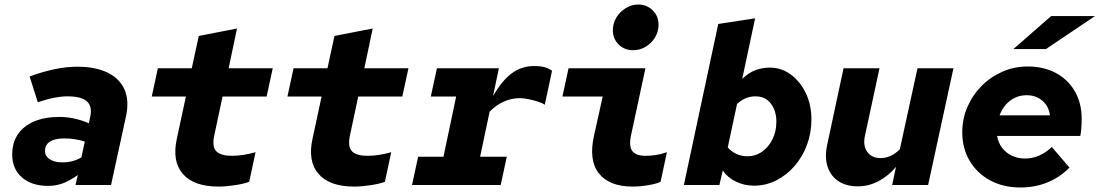

<svg xmlns="http://www.w3.org/2000/svg" viewBox="-20 -818 4862 849"><path d="M193 4Q120 4 77 -33.5Q34 -71 34 -135Q34 -187 59 -224Q84 -261 131 -281Q178 -301 243 -301Q276 -301 309.5 -293.5Q343 -286 373 -273L379 -302Q389 -348 364 -370Q339 -392 278 -392Q252 -392 220.5 -386Q189 -380 147 -366L111 -480Q172 -502 223.5 -512.5Q275 -523 321 -523Q403 -523 456.5 -496.5Q510 -470 531 -421Q552 -372 537 -303L471 0H314L324 -44Q287 -18 257 -7Q227 4 193 4ZM179 -150Q179 -128 199.5 -114Q220 -100 257 -100Q280 -100 300.5 -105.5Q321 -111 340 -122L355 -192Q336 -198 313 -202Q290 -206 264 -206Q223 -206 201 -192Q179 -178 179 -150Z M946 7Q837 7 788.5 -49Q740 -105 762 -205L802 -391H651L678 -516H828L859 -659L1028 -692L991 -516H1186L1159 -391H964L927 -217Q917 -168 937 -148.5Q957 -129 1006 -129Q1029 -129 1055.5 -133Q1082 -137 1110 -145L1082 -14Q1058 -5 1018 1Q978 7 946 7Z M1546 7Q1437 7 1388.5 -49Q1340 -105 1362 -205L1402 -391H1251L1278 -516H1428L1459 -659L1628 -692L1591 -516H1786L1759 -391H1564L1527 -217Q1517 -168 1537 -148.5Q1557 -129 1606 -129Q1629 -129 1655.5 -133Q1682 -137 1710 -145L1682 -14Q1658 -5 1618 1Q1578 7 1546 7Z M1802 0 1829 -125H1941L1997 -391H1885L1912 -516H2186L2160 -393Q2201 -464 2244.5 -495Q2288 -526 2341 -526Q2370 -526 2388 -521Q2406 -516 2421 -505L2389 -355Q2379 -362 2359 -368.5Q2339 -375 2317 -379.5Q2295 -384 2278 -384Q2243 -384 2208.5 -369Q2174 -354 2145 -324L2103 -125H2221L2194 0Z M2779 -596Q2741 -596 2715.5 -621.5Q2690 -647 2690 -684Q2690 -715 2705.5 -740.5Q2721 -766 2747 -782Q2773 -798 2802 -798Q2840 -798 2866 -772.5Q2892 -747 2892 -709Q2892 -678 2876.5 -652.5Q2861 -627 2835.5 -611.5Q2810 -596 2779 -596ZM2777 7Q2675 7 2628.5 -51Q2582 -109 2607 -220L2645 -391H2467L2494 -516H2834L2770 -218Q2760 -169 2777 -149Q2794 -129 2834 -129Q2857 -129 2880 -132.5Q2903 -136 2929 -145L2901 -14Q2882 -5 2846 1Q2810 7 2777 7Z M3314 3Q3271 3 3234 -15Q3197 -33 3176 -64L3161 0H3004L3156 -712L3319 -737L3262 -469Q3291 -497 3321 -508Q3351 -519 3384 -519Q3436 -519 3477.5 -488Q3519 -457 3543.5 -405.5Q3568 -354 3568 -290Q3568 -231 3548.5 -178Q3529 -125 3494 -84.5Q3459 -44 3413 -20.5Q3367 3 3314 3ZM3198 -166Q3215 -147 3237 -137Q3259 -127 3284 -127Q3321 -127 3350 -147.5Q3379 -168 3396 -202.5Q3413 -237 3413 -280Q3413 -327 3389 -359.5Q3365 -392 3320 -392Q3275 -392 3239 -358Z M3773 6Q3721 6 3686.5 -17.5Q3652 -41 3639 -82.5Q3626 -124 3638 -179L3710 -516H3869L3805 -219Q3795 -175 3814.5 -147Q3834 -119 3874 -119Q3920 -119 3959 -158L4037 -516H4196L4084 0H3925L3942 -80Q3906 -38 3863 -16Q3820 6 3773 6Z M4492 11Q4417 11 4359 -20Q4301 -51 4268 -106.5Q4235 -162 4235 -233Q4235 -292 4257.5 -344.5Q4280 -397 4320 -437.5Q4360 -478 4412.5 -501Q4465 -524 4524 -524Q4596 -524 4649.5 -495Q4703 -466 4733 -414Q4763 -362 4763 -293Q4763 -270 4761.5 -251.5Q4760 -233 4757 -217H4389Q4394 -187 4411 -164.5Q4428 -142 4454.5 -129.5Q4481 -117 4513 -117Q4546 -117 4576 -130.5Q4606 -144 4631 -168L4709 -77Q4667 -34 4612 -11.5Q4557 11 4492 11ZM4400 -308H4623Q4619 -336 4605 -355.5Q4591 -375 4569.5 -386Q4548 -397 4519 -397Q4492 -397 4468.5 -386Q4445 -375 4427.5 -355Q4410 -335 4400 -308ZM4461 -601 4628 -747H4822L4605 -601Z"/></svg>

Font: Red Hat Mono
Style: Italic
Weight: 400
Italic angle: -12°
Monospace: yes
Designer: Pentagram, MCKL
Foundry: MCKL
Version: Version 1.030